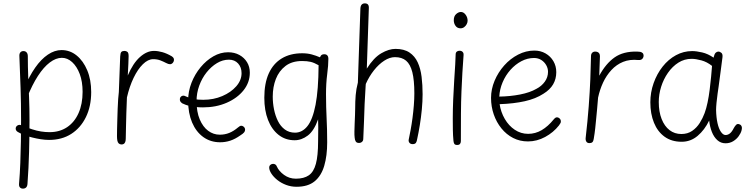

<svg xmlns="http://www.w3.org/2000/svg" viewBox="-20 -841 4427 1139"><path d="M95 -507Q94 -522 100.5 -530Q107 -538 119 -538Q131 -538 138 -530Q145 -522 145 -507Q145 -443 147.5 -383Q150 -323 152.5 -261.5Q155 -200 155 -129Q155 -37 152.5 59.5Q150 156 143 250Q142 264 135 271Q128 278 116 278Q105 278 98.5 271Q92 264 93 250Q98 189 100.5 125Q103 61 104 -3.5Q105 -68 105 -129Q105 -230 102 -319.5Q99 -409 95 -507ZM141 -263 126 -323Q154 -390 189 -440Q224 -490 264 -517Q304 -544 345 -544Q395 -544 434.5 -512Q474 -480 497.5 -424Q521 -368 521 -295Q521 -210 489.5 -146Q458 -82 402.5 -46.5Q347 -11 271 -11Q248 -11 222 -15Q196 -19 170.5 -25.5Q145 -32 123 -40.5Q101 -49 86 -58Q79 -62 76 -67.5Q73 -73 73 -78Q73 -86 77.5 -91.5Q82 -97 90 -99.5Q98 -102 106 -98Q143 -83 170.5 -74Q198 -65 223.5 -61Q249 -57 274 -57Q334 -57 378 -86.5Q422 -116 446 -170Q470 -224 470 -296Q470 -357 453 -402Q436 -447 408 -472.5Q380 -498 347 -498Q312 -498 275.5 -470.5Q239 -443 205 -390.5Q171 -338 141 -263Z M693 -506Q694 -527 700 -533Q706 -539 719 -539Q728 -539 735.5 -533.5Q743 -528 743 -508Q743 -492 741.5 -461.5Q740 -431 738 -393Q769 -466 810 -502.5Q851 -539 893 -539Q917 -539 943.5 -531.5Q970 -524 999 -507Q1006 -502 1009 -497.5Q1012 -493 1012 -486Q1012 -480 1009 -474Q1006 -468 1000.5 -464Q995 -460 989 -460Q979 -460 965 -467.5Q951 -475 932 -482.5Q913 -490 889 -490Q858 -490 827.5 -460Q797 -430 772.5 -379Q748 -328 733 -263Q731 -213 729.5 -170Q728 -127 727.5 -90Q727 -53 726 -19Q726 -7 723 1Q720 9 714.5 12.5Q709 16 701 16Q691 16 684.5 10Q678 4 676 -7.5Q674 -19 674 -34Q674 -48 674.5 -74.5Q675 -101 676 -132.5Q677 -164 678 -195.5Q679 -227 681 -253.5Q683 -280 685 -295Z M1061 -228Q1053 -234 1050 -239Q1047 -244 1047 -251Q1047 -263 1055 -269Q1063 -275 1073 -273Q1086 -268 1099 -262.5Q1112 -257 1132.5 -253Q1153 -249 1186 -249Q1247 -249 1298.5 -271Q1350 -293 1381.5 -329Q1413 -365 1413 -407Q1413 -442 1392.5 -464.5Q1372 -487 1338 -487Q1301 -487 1267 -466.5Q1233 -446 1205.5 -411.5Q1178 -377 1162 -333Q1146 -289 1146 -242Q1146 -177 1165 -132.5Q1184 -88 1215 -65Q1246 -42 1284 -42Q1314 -42 1340 -52.5Q1366 -63 1392 -85Q1399 -91 1403 -93Q1407 -95 1412 -95Q1417 -95 1422.5 -91.5Q1428 -88 1431 -83Q1434 -78 1434 -71Q1434 -63 1428 -55.5Q1422 -48 1406 -38Q1375 -16 1346 -6.5Q1317 3 1286 3Q1229 3 1186 -28Q1143 -59 1119.5 -114.5Q1096 -170 1096 -244Q1096 -299 1116 -350Q1136 -401 1170 -442Q1204 -483 1246 -507Q1288 -531 1333 -531Q1371 -531 1400 -515Q1429 -499 1445.5 -472Q1462 -445 1462 -410Q1462 -352 1425 -305.5Q1388 -259 1325 -231.5Q1262 -204 1184 -204Q1162 -204 1143.5 -206Q1125 -208 1109 -211.5Q1093 -215 1081 -219.5Q1069 -224 1061 -228Z M1548 -261Q1548 -347 1574.5 -405.5Q1601 -464 1651.5 -494.5Q1702 -525 1773 -525Q1804 -525 1829.5 -518Q1855 -511 1878 -501Q1881 -508 1884 -511.5Q1887 -515 1891.5 -517Q1896 -519 1902 -519Q1914 -520 1921 -513Q1928 -506 1928 -492Q1928 -454 1921 -400.5Q1914 -347 1914 -282Q1914 -241 1915 -206.5Q1916 -172 1917.5 -140Q1919 -108 1920 -73.5Q1921 -39 1921 3Q1921 83 1903.5 142.5Q1886 202 1846.5 234.5Q1807 267 1739 267Q1707 267 1677.5 256Q1648 245 1625.5 227Q1603 209 1590 189Q1577 169 1577 153Q1577 143 1584 137Q1591 131 1600 131Q1607 131 1613 134.5Q1619 138 1622 146Q1634 174 1665 196.5Q1696 219 1735 219Q1783 219 1812 199Q1841 179 1854 130.5Q1867 82 1867 -1Q1867 -27 1867.5 -45.5Q1868 -64 1868 -84Q1868 -104 1867 -133Q1843 -65 1806 -37Q1769 -9 1728 -9Q1673 -9 1632.5 -41Q1592 -73 1570 -129.5Q1548 -186 1548 -261ZM1598 -268Q1598 -230 1605.5 -192.5Q1613 -155 1628.5 -123.5Q1644 -92 1669.5 -73Q1695 -54 1730 -54Q1773 -54 1804 -93Q1835 -132 1852 -219.5Q1869 -307 1870 -454Q1844 -469 1823 -474Q1802 -479 1772 -479Q1712 -479 1673.5 -449.5Q1635 -420 1616.5 -372.5Q1598 -325 1598 -268Z M2118 -791Q2119 -807 2126 -814Q2133 -821 2144 -821Q2157 -821 2163 -814Q2169 -807 2168 -791L2156 -434Q2197 -499 2242 -525Q2287 -551 2326 -551Q2377 -551 2409 -529.5Q2441 -508 2458 -471Q2475 -434 2481 -385.5Q2487 -337 2487 -282Q2487 -240 2482.5 -192.5Q2478 -145 2470.5 -99Q2463 -53 2455 -17Q2453 -2 2447.5 6Q2442 14 2428 14Q2415 14 2408.5 5.5Q2402 -3 2405 -15Q2410 -38 2416 -70.5Q2422 -103 2427 -140.5Q2432 -178 2435 -216Q2438 -254 2438 -287Q2438 -366 2426 -413Q2414 -460 2389 -481Q2364 -502 2323 -502Q2292 -502 2259.5 -481Q2227 -460 2198.5 -424Q2170 -388 2150 -343L2149 -330Q2145 -274 2143 -223.5Q2141 -173 2139.5 -124Q2138 -75 2135 -17Q2135 -9 2131.5 -4Q2128 1 2122.5 4Q2117 7 2110 7Q2096 7 2090.5 -1.5Q2085 -10 2084 -24Q2082 -39 2082.5 -61.5Q2083 -84 2084 -109Q2085 -134 2086 -157.5Q2087 -181 2087 -198Q2087 -240 2090 -276.5Q2093 -313 2103 -351Z M2683 -517Q2683 -529 2689.5 -534.5Q2696 -540 2706 -540Q2713 -540 2718.5 -537.5Q2724 -535 2727.5 -529Q2731 -523 2730 -514Q2726 -462 2723 -409.5Q2720 -357 2717.5 -298Q2715 -239 2714.5 -167Q2714 -95 2714 -4Q2714 6 2709 12.5Q2704 19 2692 19Q2679 19 2675 12Q2671 5 2670 -6Q2667 -38 2666.5 -71Q2666 -104 2666 -139Q2666 -193 2668.5 -251.5Q2671 -310 2674.5 -364Q2678 -418 2680.5 -458.5Q2683 -499 2683 -517ZM2672 -721Q2672 -745 2686 -757.5Q2700 -770 2714 -770Q2730 -770 2742 -754Q2754 -738 2754 -718Q2754 -708 2748.5 -697.5Q2743 -687 2733.5 -680Q2724 -673 2712 -673Q2693 -673 2682.5 -687.5Q2672 -702 2672 -721Z M3112 -2Q3064 -2 3024 -22.5Q2984 -43 2954.5 -79.5Q2925 -116 2909 -162.5Q2893 -209 2893 -260Q2893 -312 2914 -362Q2935 -412 2971 -452.5Q3007 -493 3053.5 -517Q3100 -541 3150 -541Q3187 -541 3216.5 -524Q3246 -507 3263 -478Q3280 -449 3280 -413Q3280 -373 3261.5 -341Q3243 -309 3204 -285Q3158 -255 3093 -240.5Q3028 -226 2944 -223Q2951 -176 2974.5 -135.5Q2998 -95 3034 -71Q3070 -47 3113 -47Q3156 -47 3193.5 -69Q3231 -91 3265 -133Q3270 -139 3274.5 -142Q3279 -145 3284 -145Q3290 -145 3295.5 -141.5Q3301 -138 3304 -133Q3307 -128 3307 -122Q3308 -117 3305 -111Q3302 -105 3296 -97Q3263 -55 3214 -28.5Q3165 -2 3112 -2ZM2942 -268Q3007 -269 3065.5 -280.5Q3124 -292 3162 -314Q3193 -330 3212 -356.5Q3231 -383 3231 -415Q3231 -436 3220 -455Q3209 -474 3190.5 -485.5Q3172 -497 3148 -497Q3109 -497 3073 -478Q3037 -459 3008 -426.5Q2979 -394 2961.5 -352.5Q2944 -311 2942 -268Z M3486 -507Q3486 -521 3493 -528Q3500 -535 3511 -535Q3519 -535 3525.5 -532Q3532 -529 3535.5 -523Q3539 -517 3539 -507L3535 -392Q3574 -464 3626 -500.5Q3678 -537 3760 -535Q3769 -535 3777.5 -533.5Q3786 -532 3792 -526.5Q3798 -521 3798 -511Q3798 -504 3794.5 -497.5Q3791 -491 3784.5 -487.5Q3778 -484 3766 -485Q3716 -490 3676.5 -474Q3637 -458 3607 -425.5Q3577 -393 3557.5 -351Q3538 -309 3528 -262Q3525 -223 3522 -192Q3519 -161 3516.5 -134.5Q3514 -108 3511 -79.5Q3508 -51 3502 -16Q3500 -3 3494 2.5Q3488 8 3477 8Q3464 8 3458.5 -0.5Q3453 -9 3454 -20Q3466 -124 3472.5 -211Q3479 -298 3482 -371.5Q3485 -445 3486 -507Z M3838 -234Q3838 -293 3857.5 -348Q3877 -403 3911 -446Q3945 -489 3990 -513.5Q4035 -538 4086 -538Q4111 -538 4145.5 -530Q4180 -522 4213 -499Q4218 -521 4225.5 -528Q4233 -535 4241 -535Q4251 -535 4259.5 -527.5Q4268 -520 4266 -502Q4262 -470 4255.5 -421Q4249 -372 4243 -327Q4241 -313 4237 -285.5Q4233 -258 4230.5 -231Q4228 -204 4228 -189Q4229 -144 4236.5 -110.5Q4244 -77 4257 -58.5Q4270 -40 4284 -40Q4298 -40 4310 -49.5Q4322 -59 4333 -81Q4339 -92 4346 -99.5Q4353 -107 4362 -105Q4371 -103 4375.5 -98Q4380 -93 4381 -85.5Q4382 -78 4379 -67Q4375 -51 4362 -33Q4349 -15 4329 -3Q4309 9 4284 9Q4256 9 4235.5 -9.5Q4215 -28 4203 -58.5Q4191 -89 4187 -126Q4160 -70 4118.5 -35Q4077 0 4024 0Q3964 0 3922.5 -30Q3881 -60 3859.5 -113Q3838 -166 3838 -234ZM3888 -236Q3888 -178 3905 -135Q3922 -92 3952 -69Q3982 -46 4022 -46Q4059 -46 4086 -64.5Q4113 -83 4131 -111.5Q4149 -140 4160 -170Q4170 -197 4177.5 -233Q4185 -269 4190 -309Q4195 -349 4198.5 -386Q4202 -423 4204 -450Q4174 -474 4140.5 -483Q4107 -492 4083 -492Q4040 -492 4004.5 -469.5Q3969 -447 3942.5 -409Q3916 -371 3902 -326Q3888 -281 3888 -236Z"/></svg>

Font: Playpen Sans ExtraLight
Style: Regular
Weight: 250
Designer: Laura Meseguer, Veronika Burian, José Scaglione
Foundry: TypeTogether
Version: Version 1.001